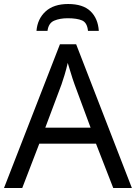

<svg xmlns="http://www.w3.org/2000/svg" viewBox="-20 -938 679 958"><path d="M545 0 459 -221H176L91 0H0L279 -717H360L638 0ZM352 -517Q349 -525 342 -546Q335 -567 328.5 -589.5Q322 -612 318 -624Q311 -593 302 -563.5Q293 -534 287 -517L206 -301H432ZM320 -918Q394 -918 431.5 -882Q469 -846 473 -784H419Q415 -825 389.5 -836Q364 -847 318 -847Q279 -847 250.5 -835Q222 -823 217 -784H162Q167 -844 207.5 -881Q248 -918 320 -918Z"/></svg>

Font: RS Noto Sans
Style: Regular
Weight: 400
Designer: Monotype Design Team
Foundry: Monotype Imaging Inc.
Version: Version 3.10